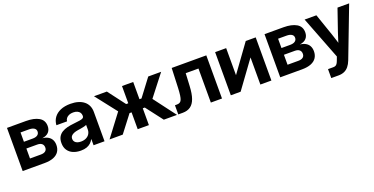

<svg xmlns="http://www.w3.org/2000/svg" viewBox="-25 -1239 4200 2156"><g transform="rotate(-20 2074.5 -161.0)"><path d="M52.7 0V-515.6H278.3Q376 -515.6 432.9 -482.4Q489.7 -449.2 489.7 -379.4Q489.7 -335.4 464.4 -306.9Q439 -278.3 385.7 -271Q426.3 -267.1 453.9 -250.7Q481.4 -234.4 495.1 -207.8Q508.8 -181.2 508.8 -146Q508.8 -101.1 487.3 -68.1Q465.8 -35.2 422.4 -17.6Q378.9 0 313.5 0ZM178.2 -104.5H308.1Q343.3 -104.5 362.5 -119.1Q381.8 -133.8 381.8 -161.6Q381.8 -191.9 362.5 -207.8Q343.3 -223.6 308.1 -223.6H178.2ZM178.2 -304.2H282.7Q320.8 -304.2 341.3 -319.1Q361.8 -334 361.8 -361.3Q361.8 -387.2 339.8 -401.4Q317.9 -415.5 278.3 -415.5H178.2Z M747.1 8.3Q695.3 8.3 655.3 -8.8Q615.2 -25.9 592 -60.3Q568.8 -94.7 568.8 -146Q568.8 -189.9 585.2 -218.8Q601.6 -247.6 629.9 -264.9Q658.2 -282.2 694.6 -291.3Q731 -300.3 771 -304.2Q818.8 -309.6 846.7 -313.7Q874.5 -317.9 886.7 -326.2Q898.9 -334.5 898.9 -351.6V-355Q898.9 -375.5 888.2 -391.4Q877.4 -407.2 857.4 -416Q837.4 -424.8 809.6 -424.8Q781.2 -424.8 760 -415.8Q738.8 -406.7 726.1 -390.9Q713.4 -375 711.4 -354H584.5Q587.9 -406.2 616 -444.8Q644 -483.4 694.1 -504.9Q744.1 -526.4 813 -526.4Q864.7 -526.4 905.3 -514.2Q945.8 -502 973.9 -479Q1002 -456.1 1016.4 -423.6Q1030.8 -391.1 1030.8 -350.6V0H899.9V-72.8H897.9Q885.3 -48.8 865.5 -30.5Q845.7 -12.2 816.7 -2Q787.6 8.3 747.1 8.3ZM782.2 -86.9Q819.3 -86.9 845.7 -100.6Q872.1 -114.3 885.7 -137.5Q899.4 -160.6 899.4 -189.5V-243.7Q893.6 -239.7 882.8 -236.6Q872.1 -233.4 857.7 -230.5Q843.3 -227.5 826.2 -224.6Q809.1 -221.7 791 -219.2Q765.6 -215.3 744.4 -207Q723.1 -198.7 710.7 -184.6Q698.2 -170.4 698.2 -148.4Q698.2 -129.4 708.5 -115.5Q718.8 -101.6 737.5 -94.2Q756.3 -86.9 782.2 -86.9Z M1090.8 0 1289.6 -263.2 1092.3 -515.6H1246.1L1401.9 -309.6H1427.2V-515.6H1561V-309.6H1585.4L1740.7 -515.6H1895L1698.7 -263.2L1897 0H1739.3L1585 -201.2H1561V0H1427.2V-201.2H1402.8L1248.5 0Z M1912.1 0V-109.4H1934.6Q1955.6 -109.4 1969.5 -116.7Q1983.4 -124 1991.7 -142.6Q2000 -161.1 2004.6 -194.6Q2009.3 -228 2011.7 -281.2L2021 -515.6H2434.6V0H2301.3V-406.7H2148.9L2141.1 -255.4Q2136.7 -165 2116.7 -108.9Q2096.7 -52.7 2059.3 -26.4Q2022 0 1965.8 0Z M3024.9 0H2893.1V-322.8H2892.1L2657.2 0H2540V-515.6H2671.9V-193.8H2672.9L2905.8 -515.6H3024.9Z M3130.4 0V-515.6H3356Q3453.6 -515.6 3510.5 -482.4Q3567.4 -449.2 3567.4 -379.4Q3567.4 -335.4 3542 -306.9Q3516.6 -278.3 3463.4 -271Q3503.9 -267.1 3531.5 -250.7Q3559.1 -234.4 3572.8 -207.8Q3586.4 -181.2 3586.4 -146Q3586.4 -101.1 3564.9 -68.1Q3543.5 -35.2 3500 -17.6Q3456.5 0 3391.1 0ZM3255.9 -104.5H3385.7Q3420.9 -104.5 3440.2 -119.1Q3459.5 -133.8 3459.5 -161.6Q3459.5 -191.9 3440.2 -207.8Q3420.9 -223.6 3385.7 -223.6H3255.9ZM3255.9 -304.2H3360.4Q3398.4 -304.2 3418.9 -319.1Q3439.5 -334 3439.5 -361.3Q3439.5 -387.2 3417.5 -401.4Q3395.5 -415.5 3356 -415.5H3255.9Z M3666 204.1V97.2H3729Q3746.1 97.2 3757.1 91.6Q3768.1 85.9 3776.1 73.7Q3784.2 61.5 3791.5 41.5L3808.1 -2.4L3609.4 -515.6H3750L3840.3 -253.9Q3855.5 -210 3868.9 -165.8Q3882.3 -121.6 3895 -77.1H3857.9Q3870.1 -121.6 3883.8 -166Q3897.5 -210.4 3912.1 -253.9L4002.4 -515.6H4141.6L3913.1 82Q3897 123.5 3874.8 150.6Q3852.5 177.7 3822.5 190.9Q3792.5 204.1 3753.4 204.1Q3731.9 204.1 3709.7 204.1Q3687.5 204.1 3666 204.1Z"/></g></svg>

Font: Inter Cardless Display
Style: Bold
Weight: 700
Designer: Rasmus Andersson
Foundry: rsms
Version: Version 4.001;git-9221beed3